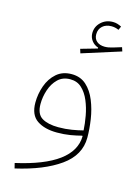

<svg xmlns="http://www.w3.org/2000/svg" viewBox="-135 -730 736 1056"><g transform="rotate(15 232.5 -202.0)"><path d="M421.9 -647.9 412.6 -627Q392.6 -636.2 371.1 -636.2Q339.8 -636.2 320.3 -618.7Q300.8 -601.1 300.8 -572.3Q300.8 -546.4 317.9 -532Q335 -517.6 363.3 -517.6Q383.8 -517.6 408.7 -525.4L456.5 -540L463.9 -517.6L243.7 -447.8L236.3 -471.7L330.1 -498.5V-503.4Q306.6 -511.2 292.5 -530Q278.3 -548.8 278.3 -572.8Q278.3 -609.9 305.7 -635.5Q333 -661.1 373 -661.1Q386.2 -661.1 398.4 -657.5Q410.6 -653.8 421.9 -647.9ZM373.5 -10.3 371.1 -13.2Q341.8 -5.4 306.9 0.5Q272 6.3 231.4 6.3Q161.1 6.3 117.9 -22.9Q74.7 -52.2 74.7 -122.6Q74.7 -171.9 91.3 -218.5Q107.9 -265.1 142.1 -295.2Q176.3 -325.2 228 -325.2Q278.3 -325.2 311.8 -294.9Q345.2 -264.6 364.7 -216.3Q384.3 -168 392.6 -113.3Q400.9 -58.6 400.9 -9.8Q400.9 89.8 308.6 155.5Q216.3 221.2 58.1 257.3L50.8 228Q370.6 156.2 373.5 -10.3ZM370.6 -43Q368.7 -80.6 360.8 -124.3Q353 -168 336.7 -207Q320.3 -246.1 293.9 -271Q267.6 -295.9 228 -295.9Q185.1 -295.9 157.7 -269.3Q130.4 -242.7 117.2 -202.6Q104 -162.6 104 -122.6Q104 -64.9 138.2 -44.4Q172.4 -23.9 231.4 -23.9Q272 -23.9 307.1 -29.8Q342.3 -35.6 370.6 -43Z"/></g></svg>

Font: Estedad-FD Thin
Style: Regular
Weight: 100
Designer: Amin Abedi
Version: Version 7.3